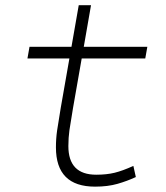

<svg xmlns="http://www.w3.org/2000/svg" viewBox="-20 -694 626 724"><path d="M338.4 9.8Q190.9 9.8 190.9 -138.2Q190.9 -170.9 195.3 -201.7Q199.7 -232.4 209 -287.1L241.7 -473.6H83.5L91.3 -517.6H249.5L276.9 -674.3H323.2L295.9 -517.6H535.6L527.8 -473.6H288.1L255.4 -287.1Q246.1 -232.9 241.9 -203.6Q237.8 -174.3 237.8 -143.1Q237.8 -35.2 342.8 -35.2Q381.8 -35.2 411.9 -42.5Q441.9 -49.8 482.9 -68.4L492.2 -26.4Q459.5 -11.2 422.9 -0.7Q386.2 9.8 338.4 9.8Z"/></svg>

Font: Cascadia Mono NF ExtraLight
Style: Italic
Weight: 200
Italic angle: -10°
Monospace: yes
Designer: Aaron Bell
Foundry: Saja Typeworks
Version: Version 2404.023; ttfautohint (v1.8.4)